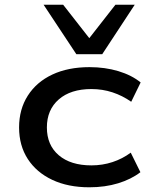

<svg xmlns="http://www.w3.org/2000/svg" viewBox="-20 -786 639 815"><path d="M359 9Q269 9 202 -22.5Q135 -54 98 -111Q61 -168 61 -245Q61 -322 98 -380Q135 -438 202 -469.5Q269 -501 360 -501Q426 -501 482.5 -484Q539 -467 577 -436L537 -354Q500 -380 457.5 -394Q415 -408 368 -408Q280 -408 229.5 -364Q179 -320 179 -245Q179 -170 229.5 -127Q280 -84 368 -84Q415 -84 457.5 -98Q500 -112 535 -138L576 -55Q537 -25 481.5 -8Q426 9 359 9ZM304 -556 165 -766H248L359 -624L470 -766H552L414 -556Z"/></svg>

Font: Nunito Sans 10pt Expanded SemiBold
Style: Regular
Weight: 600
Width: 7
Designer: Vernon Adams
Foundry: Vernon Adams
Version: Version 3.101;gftools[0.9.27]